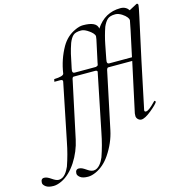

<svg xmlns="http://www.w3.org/2000/svg" viewBox="-340 -939 1309 1386"><g transform="rotate(-15 315.0 -245.5)"><path d="M231 -456C231 -461.3 234.3 -478.7 241 -508C250.5 -555.5 258.2 -596.3 278 -653C287.3 -676.3 298 -693.5 310 -704.5C322 -715.5 342 -721 370 -721C386.7 -721 406.3 -712.7 429 -696C441.1 -687.3 463.6 -668.9 463.6 -652.5C463.6 -647.5 462.5 -640.1 460.5 -630.5C449.4 -578.1 436.2 -516.6 425 -466C421.2 -448.7 425.7 -445.1 406 -439H247C236.3 -439 231 -444.7 231 -456ZM675 -439H505C495 -439 490 -444.7 490 -456C490 -461.3 493 -478.7 499 -508C500.3 -514.7 505 -538.5 513 -579.5C521 -620.5 532 -661.3 546 -702C556 -724.7 567.2 -741.7 579.5 -753C591.8 -764.3 611.7 -770 639 -770C670 -770 707.1 -741.9 720 -724.5C726.7 -715.5 730 -708 730 -702C730 -696 711.7 -608.3 675 -439ZM687 -803H684.8C607.2 -803 545.9 -768.7 501 -700C497 -736 461 -754 393 -754C374.3 -754 354 -748.7 332 -738C289.3 -718.7 255.3 -687.3 230 -644C196.7 -585.3 175 -521.7 165 -453C161.7 -440.3 137.3 -433.3 92 -432L88 -413H132C144 -413 150 -409.3 150 -402V-398L63 30C51.7 89.3 36.3 146.7 17 202C3.1 233.9 -22.7 279 -63 279C-98.7 279 -125.9 237 -163 237C-179.7 237 -188 247.7 -188 269C-188 278.3 -181.7 287.8 -169 297.5C-156.3 307.2 -137 312 -111 312C-93.7 312 -74 307 -52 297C35.9 257.3 105.9 139.4 129 30L218 -387C220.1 -397.6 221.3 -413 233 -413H394C404 -412.3 409 -408.7 409 -402C408.3 -400 408 -398.7 408 -398L321 30C309.7 89.3 294.3 146.7 275 202C262.1 233.7 235.1 279 196 279C158.9 279 133.7 237 96 237C78.7 237 70 247.7 70 269C70 278.3 76.2 287.8 88.5 297.5C100.8 307.2 120.3 312 147 312C165 312 185 307 207 297C247.7 278.3 283 247 313 203C350.3 147.7 375.3 90 388 30L476 -387C478.1 -397.6 480.3 -413 492 -413H670L590 -42C589.3 -37.3 589 -30.8 589 -22.5C589 -4.7 606.5 13 625 13C643 13 668.2 -0.2 700.5 -26.5C732.8 -52.8 752.3 -72.3 759 -85L750 -94L742 -86C709.3 -52 686.3 -35 673 -35C665 -34.3 661 -37.7 661 -45V-47C663.9 -61.5 665.9 -69.7 670 -89.5C709.3 -281.3 758.9 -511.1 802.5 -709.5C812.8 -756.5 818 -783.8 818 -791.5C818 -799.2 814.3 -803 807 -803C805.7 -803 785.7 -792.3 747 -771C736.9 -788.3 715.7 -803 687 -803Z"/></g></svg>

Font: fbb
Style: Italic
Weight: 400
Italic angle: -12°
Designer: David J. Perry, Michael Sharpe
Version: Version 0.991